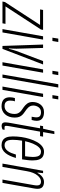

<svg xmlns="http://www.w3.org/2000/svg" viewBox="809 -1599 775 2487"><g transform="rotate(90 1196.5 -355.5)"><path d="M-27 0 -21 -31 276 -487H75L82 -526H340L335 -498L36 -39H262L255 0Z M441 -647 453 -723H497L484 -647ZM330 0 423 -526H466L373 0Z M548 0 530 -526H574L584 -182Q584 -175 583.5 -158Q583 -141 582 -120.5Q581 -100 580 -83H585Q588 -97 593.5 -115.5Q599 -134 604.5 -152Q610 -170 614 -182L744 -526H788L586 0Z M870 -647 882 -723H926L913 -647ZM759 0 852 -526H895L802 0Z M918 0 1044 -723H1087L960 0Z M1185 -647 1197 -723H1241L1228 -647ZM1074 0 1167 -526H1210L1117 0Z M1332 12Q1299 12 1276.5 4.5Q1254 -3 1240 -17Q1226 -31 1219.5 -51Q1213 -71 1213 -96Q1213 -110 1215.5 -128.5Q1218 -147 1223 -161H1266Q1260 -148 1258 -129.5Q1256 -111 1256 -98Q1256 -75 1264 -59Q1272 -43 1287.5 -35Q1303 -27 1328 -27Q1352 -27 1371 -37Q1390 -47 1403 -65Q1416 -83 1422.5 -106.5Q1429 -130 1429 -157Q1429 -182 1421 -199.5Q1413 -217 1400 -230.5Q1387 -244 1371 -254.5Q1355 -265 1339 -277Q1327 -286 1315.5 -296.5Q1304 -307 1294.5 -320.5Q1285 -334 1279.5 -351Q1274 -368 1274 -390Q1274 -419 1282.5 -445.5Q1291 -472 1307.5 -493Q1324 -514 1348 -526Q1372 -538 1405 -538Q1434 -538 1455 -531.5Q1476 -525 1490.5 -513Q1505 -501 1511.5 -483Q1518 -465 1518 -442Q1518 -428 1515 -412Q1512 -396 1507 -378H1465Q1471 -411 1472 -422.5Q1473 -434 1473 -440Q1473 -462 1465 -475Q1457 -488 1442 -493.5Q1427 -499 1407 -499Q1382 -499 1365.5 -489Q1349 -479 1339 -463.5Q1329 -448 1324.5 -431Q1320 -414 1320 -400Q1320 -378 1327.5 -361.5Q1335 -345 1346.5 -333Q1358 -321 1371 -311Q1388 -298 1406.5 -285.5Q1425 -273 1441 -257Q1457 -241 1466.5 -217.5Q1476 -194 1476 -159Q1476 -119 1464.5 -87Q1453 -55 1433 -33Q1413 -11 1386.5 0.5Q1360 12 1332 12Z M1584 11Q1567 11 1556.5 5Q1546 -1 1542 -12Q1538 -23 1538 -38Q1538 -52 1540.5 -68Q1543 -84 1546 -103L1615 -487H1580L1587 -526H1620L1654 -672H1690L1664 -526H1723L1716 -487H1658L1587 -84Q1586 -77 1584.5 -65.5Q1583 -54 1583 -49Q1583 -37 1587 -32Q1591 -27 1601 -27H1635L1630 -1Q1624 2 1615.5 5Q1607 8 1598.5 9.5Q1590 11 1584 11Z M1835 12Q1799 12 1773 -2.5Q1747 -17 1733.5 -49Q1720 -81 1720 -134Q1720 -189 1728 -245Q1736 -301 1752 -351Q1769 -405 1793 -447.5Q1817 -490 1848.5 -514Q1880 -538 1916 -538Q1954 -538 1979.5 -523.5Q2005 -509 2018 -476.5Q2031 -444 2031 -390Q2031 -357 2026.5 -322Q2022 -287 2017 -254H1775Q1770 -223 1767 -192.5Q1764 -162 1764 -134Q1764 -96 1771.5 -72.5Q1779 -49 1795 -38Q1811 -27 1834 -27Q1857 -27 1875.5 -38Q1894 -49 1909 -69Q1924 -89 1935 -116Q1946 -143 1955 -174H1999Q1988 -134 1972.5 -100Q1957 -66 1937 -41Q1917 -16 1891.5 -2Q1866 12 1835 12ZM1782 -293H1977Q1980 -319 1983 -344.5Q1986 -370 1986 -393Q1986 -430 1979 -453.5Q1972 -477 1956.5 -488Q1941 -499 1917 -499Q1886 -499 1859.5 -470Q1833 -441 1813.5 -394.5Q1794 -348 1782 -293Z M2072 0 2165 -526H2196L2188 -454H2193Q2210 -485 2229.5 -503.5Q2249 -522 2269.5 -530Q2290 -538 2310 -538Q2337 -538 2357 -529.5Q2377 -521 2388 -503Q2399 -485 2399 -454Q2399 -444 2397.5 -432.5Q2396 -421 2394 -408L2322 0H2279L2350 -402Q2352 -414 2353.5 -424.5Q2355 -435 2355 -445Q2355 -462 2350.5 -474Q2346 -486 2334.5 -492.5Q2323 -499 2304 -499Q2284 -499 2264 -487.5Q2244 -476 2225 -453Q2206 -430 2192 -395.5Q2178 -361 2170 -314L2115 0Z"/></g></svg>

Font: Archivo ExtraCondensed Thin
Style: Italic
Weight: 250
Width: 2
Italic angle: -10°
Designer: Hector Gatti
Foundry: Omnibus-Type
Version: Version 2.001